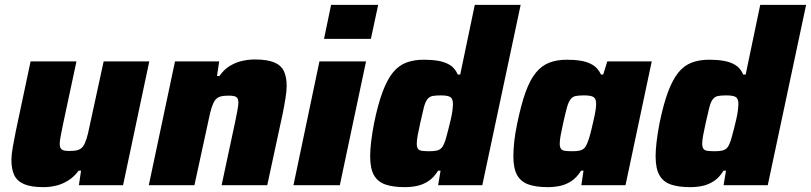

<svg xmlns="http://www.w3.org/2000/svg" viewBox="-20 -763 3341 791"><path d="M159 8Q108 8 79 -4.5Q50 -17 38.5 -42Q27 -67 27 -104Q27 -124 32.5 -156Q38 -188 45 -222L106 -510H295L239 -248Q234 -224 230 -202.5Q226 -181 226 -171Q226 -158 230.5 -151.5Q235 -145 244 -143Q253 -141 267 -141Q288 -141 301 -145Q314 -149 322 -160Q330 -171 336.5 -191.5Q343 -212 349 -243L407 -510H595L487 0H305L314 -60H304Q285 -34 260.5 -19Q236 -4 210.5 2Q185 8 159 8Z M593 0 701 -510H883L874 -450H884Q903 -477 927 -491.5Q951 -506 977.5 -512Q1004 -518 1029 -518Q1081 -518 1109.5 -506Q1138 -494 1149.5 -470Q1161 -446 1161 -409Q1161 -389 1156 -357.5Q1151 -326 1144 -292L1081 0H893L949 -262Q954 -286 958 -307.5Q962 -329 962 -339Q962 -353 957.5 -359Q953 -365 944.5 -367Q936 -369 921 -369Q900 -369 887 -365Q874 -361 866 -350Q858 -339 851.5 -318.5Q845 -298 839 -267L781 0Z M1315 -603 1344 -743H1538L1508 -603ZM1189 0 1296 -510H1488L1380 0Z M1648 8Q1599 8 1567.5 -3Q1536 -14 1520.5 -41.5Q1505 -69 1505 -119Q1505 -145 1509 -179Q1513 -213 1521 -255Q1537 -333 1556 -384Q1575 -435 1598.5 -464Q1622 -493 1653.5 -505Q1685 -517 1726 -517Q1758 -517 1785 -512.5Q1812 -508 1833 -495.5Q1854 -483 1866 -456H1876L1936 -743H2125L1967 0H1785L1795 -60H1785Q1767 -31 1744.5 -16.5Q1722 -2 1697.5 3Q1673 8 1648 8ZM1749 -140Q1767 -140 1778.5 -142.5Q1790 -145 1797.5 -152Q1805 -159 1810 -172Q1814 -181 1818.5 -197.5Q1823 -214 1828 -233.5Q1833 -253 1837.5 -272.5Q1842 -292 1844 -308.5Q1846 -325 1846 -335Q1846 -356 1835.5 -363Q1825 -370 1796 -370Q1775 -370 1762 -367.5Q1749 -365 1740.5 -354Q1732 -343 1726 -319.5Q1720 -296 1711 -255Q1704 -224 1700.5 -204Q1697 -184 1697 -171Q1697 -157 1702 -150Q1707 -143 1719 -141.5Q1731 -140 1749 -140Z M2237 8Q2189 8 2157.5 -3Q2126 -14 2110.5 -41.5Q2095 -69 2095 -119Q2095 -145 2098.5 -179Q2102 -213 2111 -255Q2127 -333 2145.5 -384Q2164 -435 2188 -464Q2212 -493 2243.5 -505Q2275 -517 2315 -517Q2347 -517 2374 -512.5Q2401 -508 2422 -495.5Q2443 -483 2456 -456H2465L2482 -510H2665L2557 0H2375L2384 -60H2374Q2356 -31 2333.5 -16.5Q2311 -2 2286.5 3Q2262 8 2237 8ZM2338 -140Q2356 -140 2367.5 -142.5Q2379 -145 2386.5 -152Q2394 -159 2399 -172Q2403 -181 2408 -197.5Q2413 -214 2417.5 -233.5Q2422 -253 2426.5 -272.5Q2431 -292 2433.5 -308.5Q2436 -325 2436 -335Q2436 -356 2425.5 -363Q2415 -370 2386 -370Q2365 -370 2352 -367.5Q2339 -365 2330.5 -354Q2322 -343 2315.5 -319.5Q2309 -296 2300 -255Q2293 -224 2289.5 -204Q2286 -184 2286 -171Q2286 -157 2291 -150Q2296 -143 2308 -141.5Q2320 -140 2338 -140Z M2824 8Q2775 8 2743.5 -3Q2712 -14 2696.5 -41.5Q2681 -69 2681 -119Q2681 -145 2685 -179Q2689 -213 2697 -255Q2713 -333 2732 -384Q2751 -435 2774.5 -464Q2798 -493 2829.5 -505Q2861 -517 2902 -517Q2934 -517 2961 -512.5Q2988 -508 3009 -495.5Q3030 -483 3042 -456H3052L3112 -743H3301L3143 0H2961L2971 -60H2961Q2943 -31 2920.5 -16.5Q2898 -2 2873.5 3Q2849 8 2824 8ZM2925 -140Q2943 -140 2954.5 -142.5Q2966 -145 2973.5 -152Q2981 -159 2986 -172Q2990 -181 2994.5 -197.5Q2999 -214 3004 -233.5Q3009 -253 3013.5 -272.5Q3018 -292 3020 -308.5Q3022 -325 3022 -335Q3022 -356 3011.5 -363Q3001 -370 2972 -370Q2951 -370 2938 -367.5Q2925 -365 2916.5 -354Q2908 -343 2902 -319.5Q2896 -296 2887 -255Q2880 -224 2876.5 -204Q2873 -184 2873 -171Q2873 -157 2878 -150Q2883 -143 2895 -141.5Q2907 -140 2925 -140Z"/></svg>

Font: Saira Thin ExtraBold
Style: Italic
Weight: 800
Italic angle: -12°
Version: Version 1.101